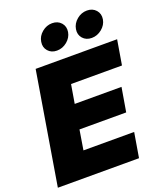

<svg xmlns="http://www.w3.org/2000/svg" viewBox="-169 -1063 989 1171"><g transform="rotate(-20 325.0 -477.5)"><path d="M1 0 121.6 -727.5H650.4L623.5 -566.9H293L272.5 -445.3H576.2L549.8 -289.1H246.6L225.6 -160.6H554.7L527.8 0ZM508.8 -787.6Q472.2 -787.6 450.9 -812Q429.7 -836.4 435.5 -871.1Q441.4 -906.2 470.7 -930.7Q500 -955.1 536.6 -955.1Q573.2 -955.1 594.7 -930.7Q616.2 -906.2 610.4 -871.1Q604.5 -836.4 574.7 -812Q544.9 -787.6 508.8 -787.6ZM282.7 -787.6Q246.6 -787.6 225.3 -812Q204.1 -836.4 210 -871.1Q215.3 -906.2 244.9 -930.7Q274.4 -955.1 310.5 -955.1Q347.2 -955.1 368.7 -930.7Q390.1 -906.2 384.3 -871.1Q378.4 -836.4 348.9 -812Q319.3 -787.6 282.7 -787.6Z"/></g></svg>

Font: Inter 16pt Black
Style: Italic
Weight: 900
Italic angle: -9.3988°
Version: Version 4.001;git-66647c0bb